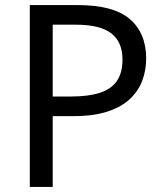

<svg xmlns="http://www.w3.org/2000/svg" viewBox="-20 -734 645 754"><path d="M286 -714Q426 -714 490 -659Q554 -604 554 -504Q554 -460 539.5 -419.5Q525 -379 492 -347Q459 -315 404 -296.5Q349 -278 269 -278H187V0H97V-714ZM278 -637H187V-355H259Q327 -355 372 -369.5Q417 -384 439 -416Q461 -448 461 -500Q461 -569 417 -603Q373 -637 278 -637Z"/></svg>

Font: Noto Sans Cherokee
Style: Regular
Weight: 400
Designer: Monotype Design Team
Foundry: Monotype Imaging Inc.
Version: Version 2.001